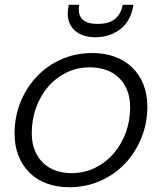

<svg xmlns="http://www.w3.org/2000/svg" viewBox="-20 -776 682 804"><path d="M597 -330Q597 -260 572 -198.5Q547 -137 503.5 -91Q460 -45 400 -18.5Q340 8 270 8Q219 8 176.5 -7.5Q134 -23 104 -52.5Q74 -82 57.5 -123.5Q41 -165 41 -216Q41 -286 65.5 -347.5Q90 -409 133.5 -455Q177 -501 236.5 -527.5Q296 -554 367 -554Q418 -554 460.5 -538.5Q503 -523 533.5 -493.5Q564 -464 580.5 -422.5Q597 -381 597 -330ZM113 -219Q113 -177 126 -145.5Q139 -114 161.5 -93Q184 -72 214 -61.5Q244 -51 278 -51Q333 -51 378.5 -73.5Q424 -96 456.5 -134Q489 -172 507 -221.5Q525 -271 525 -326Q525 -369 511.5 -400.5Q498 -432 475 -453Q452 -474 421.5 -484Q391 -494 357 -494Q302 -494 257 -471.5Q212 -449 180 -411Q148 -373 130.5 -323.5Q113 -274 113 -219ZM536 -742Q531 -717 519 -695Q507 -673 487 -656.5Q467 -640 440 -630Q413 -620 379 -620Q346 -620 322.5 -630Q299 -640 285 -656.5Q271 -673 266 -695.5Q261 -718 266 -743L268 -756H312Q305 -718 323 -697Q341 -676 389 -676Q437 -676 462 -697Q487 -718 494 -756H539Z"/></svg>

Font: SVN-Poppins Light
Style: Italic
Weight: 300
Italic angle: -10°
Designer: Ninad Kale (Devanagari), Jonny Pinhorn (Latin)
Foundry: Indian Type Foundry
Version: Version 3.002 2017; ttfautohint (v1.8.3)